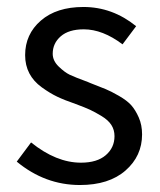

<svg xmlns="http://www.w3.org/2000/svg" viewBox="-20 -518 459 550"><path d="M28 -55 69 -110Q141 -52 212 -52Q258 -52 283 -73.5Q308 -95 308 -128Q308 -146 299 -160Q290 -174 271 -185.5Q252 -197 238 -203.5Q224 -210 197 -220Q165 -231 144 -241Q123 -251 99.5 -268Q76 -285 64 -308Q52 -331 52 -360Q52 -420 97 -459Q142 -498 219 -498Q302 -498 370 -443L331 -391Q274 -434 220 -434Q177 -434 154 -414Q131 -394 131 -364Q131 -344 148 -327.5Q165 -311 179.5 -304Q194 -297 232 -283Q237 -281 239 -280Q267 -269 282 -263Q297 -257 320.5 -243.5Q344 -230 356 -216.5Q368 -203 377.5 -181.5Q387 -160 387 -133Q387 -71 339.5 -29.5Q292 12 209 12Q109 12 28 -55Z"/></svg>

Font: RibengUni
Style: Regular
Weight: 400
Designer: (1) Dr. Andrew Glass (Senior Program Manager at Microsoft Corporation)
(2) Bivuti Chakma (Chakma Font Designer & Keyboar
Foundry: Bivuti Chakma
Version: Version 2.2022; Updated on: 03 June 2022; Friday